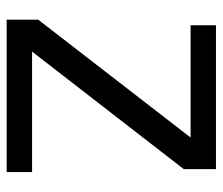

<svg xmlns="http://www.w3.org/2000/svg" viewBox="-66 -602 668 576"><g transform="rotate(90 268.0 -314.0)"><path d="M39.1 0V-94.7L392.6 -551.8H55.7V-627.9H487.3V-531.2L134.8 -76.2H496.1V0Z"/></g></svg>

Font: Myanmar PaOh One
Style: Regular
Weight: 400
Designer: Debbi Hosken
Foundry: SIL
Version: Version 2.8